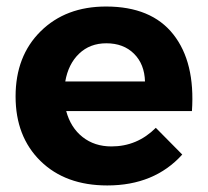

<svg xmlns="http://www.w3.org/2000/svg" viewBox="-20 -563 637 589"><path d="M305.2 -543Q444.3 -543 511.7 -457.5Q579.1 -372.1 568.8 -222.2H183.1Q196.8 -171.4 233.4 -142.6Q270 -113.8 321.8 -113.8Q400.9 -113.8 458 -170.9L539.1 -88.9Q453.6 5.9 309.1 5.9Q180.7 5.9 104.2 -69.1Q27.8 -144 27.8 -267.1Q27.8 -391.1 104.7 -467Q181.6 -543 305.2 -543ZM180.2 -313H424.8Q423.3 -366.2 391.1 -398.2Q358.9 -430.2 306.2 -430.2Q255.9 -430.2 222.7 -398.4Q189.5 -366.7 180.2 -313Z"/></svg>

Font: Montserrat arm SemiBold
Style: Regular
Weight: 600
Designer: Julieta Ulanovsky
Foundry: Julieta Ulanovsky
Version: Version 6.000;PS 006.000;hotconv 1.0.88;makeotf.lib2.5.64775